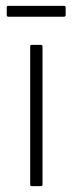

<svg xmlns="http://www.w3.org/2000/svg" viewBox="-20 -635 246 655"><path d="M88 0Q83 0 83 -5V-476Q83 -482 88 -482H119Q125 -482 125 -476V-5Q125 0 119 0ZM8 -578Q3 -578 3 -584V-610Q3 -615 8 -615H198Q204 -615 204 -610V-584Q204 -578 198 -578Z"/></svg>

Font: Sofia Sans Semi Condensed ExtraLight
Style: Regular
Weight: 250
Version: Version 4.100